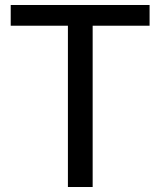

<svg xmlns="http://www.w3.org/2000/svg" viewBox="-20 -749 642 769"><path d="M351.1 0V-646H579.1V-729H22.9V-646H252V0Z"/></svg>

Font: Hack Dev
Style: Regular
Weight: 400
Designer: Christopher Simpkins
Foundry: Christopher Simpkins
Version: Version 2.0315